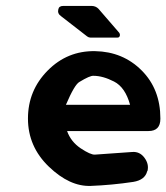

<svg xmlns="http://www.w3.org/2000/svg" viewBox="-20 -617 555 640"><path d="M377.4 -507.8Q380.9 -502.4 379.2 -497.1Q377.4 -491.7 371.6 -491.7H281.2Q275.9 -491.7 270.5 -495.6L183.6 -563Q170.9 -571.8 174.3 -585.4Q176.3 -597.2 190.4 -597.2H286.6Q299.3 -596.7 308.1 -587.9ZM291.5 -364.3Q279.8 -365.2 244.6 -343.8Q228.5 -335 199.7 -267.6Q199.7 -267.6 413.6 -267.6Q397.5 -326.2 360.1 -345.2Q322.8 -364.3 291.5 -364.3ZM514.6 -221.7Q514.6 -221.7 514.6 -221.2Q514.6 -180.2 475.1 -180.2Q475.1 -180.2 203.6 -180.2Q216.3 -144.5 249 -122.6Q282.2 -100.6 296.4 -101.6Q296.4 -101.6 420.9 -110.4Q445.8 -112.3 461.4 -91.3Q477.1 -70.3 471.7 -47.4Q471.7 -47.4 470.7 -46.4Q463.4 -17.1 424.3 -10.7Q353 0 282.7 2.7Q212.4 5.4 142.8 -61.5Q73.2 -128.4 73.2 -221.9Q73.2 -315.4 138.9 -381.8Q204.6 -448.2 297.1 -446.5Q389.6 -444.8 452.1 -382.3Q514.6 -319.8 514.6 -221.7Z"/></svg>

Font: Dyuthi
Style: Regular
Weight: 400
Designer: Hiran Venugopalan, Hussain K H and Suresh P for Sawthanthra Malayalam Computing (SMC)
Version: Version 3.0.0+20221109